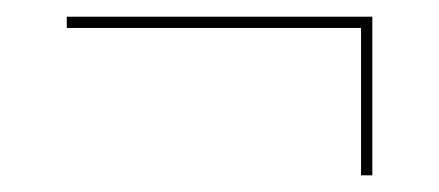

<svg xmlns="http://www.w3.org/2000/svg" viewBox="-20 -413 526 230"><path d="M412.5 -379.5V-203H426V-393H60V-379.5Z"/></svg>

Font: Bodoni* 16pt
Style: Bold
Weight: 700
Version: Version 2.3